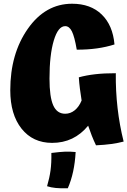

<svg xmlns="http://www.w3.org/2000/svg" viewBox="-20 -744 682 1028"><path d="M600 -352Q599 -257 609.5 -165.5Q620 -74 642 14Q612 22 575.5 27Q539 32 494 34Q482 9 471.5 -17.5Q461 -44 452 -71Q414 -25 366 -2Q318 21 259 21Q156 21 95.5 -55Q35 -131 35 -261Q35 -456 129 -590Q223 -724 366 -724Q465 -724 524.5 -666.5Q584 -609 593 -506Q549 -492 499.5 -485Q450 -478 391 -478Q379 -548 365 -576Q351 -604 329 -604Q291 -604 268 -527Q245 -450 245 -323Q245 -225 265 -180Q285 -135 329 -135Q357 -135 380 -153.5Q403 -172 417 -206Q412 -237 408 -268Q404 -299 402 -330Q442 -341 489.5 -346.5Q537 -352 600 -352ZM255 75Q303 69 328.5 68Q354 67 385 70Q382 126 371.5 174.5Q361 223 343 264Q305 265 279 262.5Q253 260 232 253Q245 209 250.5 169Q256 129 255 75Z"/></svg>

Font: Atma
Style: Bold
Weight: 700
Designer: Gregori Vincens, Jeremie Hornus, Riccardo Olocco, Yoann Minet.
Foundry: black foundry
Version: Version 1.102;PS 1.100;hotconv 1.0.86;makeotf.lib2.5.63406